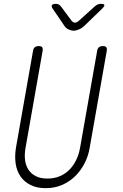

<svg xmlns="http://www.w3.org/2000/svg" viewBox="-20 -970 640 1000"><path d="M152 -705Q154 -718 161.5 -724Q169 -730 182 -730Q195 -730 199.5 -724Q204 -718 202 -705L113 -200Q107 -166 110.5 -137Q114 -108 128 -86.5Q142 -65 166.5 -52.5Q191 -40 227 -40Q263 -40 292 -52.5Q321 -65 342 -86.5Q363 -108 377 -137Q391 -166 397 -200L486 -705Q488 -718 495.5 -724Q503 -730 516 -730Q529 -730 533.5 -724Q538 -718 536 -705L447 -200Q440 -157 420 -118.5Q400 -80 370.5 -51.5Q341 -23 302.5 -6.5Q264 10 218 10Q172 10 139 -6.5Q106 -23 86.5 -51.5Q67 -80 61.5 -118.5Q56 -157 63 -200ZM272 -950Q280 -950 286 -946.5Q292 -943 297 -937L352 -863Q361 -852 370.5 -852Q380 -852 392 -863L475 -938Q482 -944 489.5 -947Q497 -950 505 -950Q522 -950 523.5 -944Q525 -938 512 -925L417 -833Q405 -822 389.5 -816Q374 -810 363 -810Q352 -810 338.5 -816Q325 -822 317 -833L255 -924Q246 -937 250.5 -943.5Q255 -950 272 -950Z"/></svg>

Font: Maple Mono NL Thin
Style: Italic
Weight: 250
Italic angle: -10°
Monospace: yes
Designer: subframe7536
Version: Version 7.000